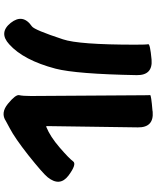

<svg xmlns="http://www.w3.org/2000/svg" viewBox="76 -882 848 1040"><g transform="rotate(90 500.0 -362.0)"><path d="M636 30Q592 60 542 19Q491 -23 495.5 -42Q500 -61 500 -106L496 -707Q496 -745 495 -751Q494 -757 580 -764L585 -765Q671 -772 670 -685L663 -192Q663 -187 668 -189Q720 -210 779.5 -261.5Q839 -313 854 -334Q869 -355 931 -309Q993 -262 940 -196Q919 -170 820 -91Q727 -18 675 9Q640 27 636 30ZM220 12Q157 70 104 4Q52 -62 123 -111Q142 -124 193 -279Q222 -364 222 -670Q222 -731 219.5 -741Q217 -751 303 -759Q388 -766 387 -679Q381 -352 352 -239Q306 -65 220 12Z"/></g></svg>

Font: Resource Han Rounded JP Heavy
Style: Regular
Weight: 900
Designer: Cyano Hao (round all glyphs); Ryoko NISHIZUKA 西塚涼子 (kana, bopomofo & ideographs); Paul D. Hunt (Latin, Greek & Cyrillic)
Foundry: Cyano Hao
Version: 0.990